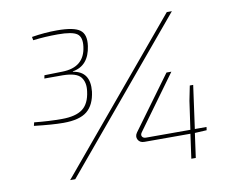

<svg xmlns="http://www.w3.org/2000/svg" viewBox="-76 -793 1077 891"><g transform="rotate(-10 462.0 -347.5)"><path d="M286 -495 284 -493Q366 -481 356 -387Q348 -325 312.5 -296Q277 -267 201 -267Q149 -267 63 -277L67 -293Q135 -286 197 -286Q262 -286 294.5 -310.5Q327 -335 334 -392Q340 -434 320 -459Q300 -484 236 -485H149L152 -500L237 -502Q341 -504 353 -599Q359 -644 336 -660Q313 -676 246 -676Q185 -676 129 -669L126 -685Q187 -695 245 -695Q325 -695 353.5 -673.5Q382 -652 374 -598Q361 -508 286 -495ZM786 -690 209 0H185L762 -690ZM849 -118 793 -115 777 0H756L772 -115H555Q534 -115 525.5 -131Q517 -147 529 -164L712 -414H735L551 -161Q543 -150 548 -141.5Q553 -133 566 -133H775L794 -266L808 -336H824L796 -133H851Z"/></g></svg>

Font: Ezarion Thin
Style: Italic
Weight: 250
Italic angle: -8°
Designer: Natanael Gama
Version: Version 1.001;PS 001.001;hotconv 1.0.70;makeotf.lib2.5.58329